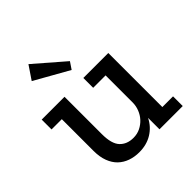

<svg xmlns="http://www.w3.org/2000/svg" viewBox="-192 -815 952 952"><g transform="rotate(-45 284.5 -339.0)"><path d="M390 0V-80Q369 -38 330 -14Q291 10 239 10Q206 10 177.5 0Q149 -10 128 -30Q107 -50 95 -81.5Q83 -113 83 -156V-378H11V-447H171V-185Q171 -117 197.5 -89Q224 -61 269 -61Q296 -61 318 -72Q340 -83 356 -100.5Q372 -118 381 -141Q390 -164 390 -188V-378H303V-447H478V-68H553V0ZM290 -516 111 -617 159 -688 315 -553Z"/></g></svg>

Font: Zilla Slab Medium
Style: Regular
Weight: 500
Designer: Typotheque.com
Foundry: Typotheque type foundry
Version: Version 1.1; 2017